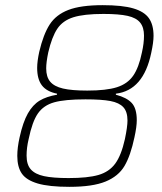

<svg xmlns="http://www.w3.org/2000/svg" viewBox="-20 -716 629 744"><path d="M47 -112Q47 -144 56 -184Q69 -243 88 -276.5Q107 -310 133.5 -326Q160 -342 201 -349V-353Q161 -361 142.5 -385Q124 -409 124 -453Q124 -478 132 -515Q148 -583 172.5 -621Q197 -659 245 -677.5Q293 -696 378 -696Q454 -696 496.5 -683.5Q539 -671 557 -645.5Q575 -620 575 -577Q575 -552 566 -511Q536 -366 429 -353V-349Q471 -338 490.5 -317Q510 -296 510 -250Q510 -225 501 -184Q486 -113 462.5 -73Q439 -33 389 -12.5Q339 8 249 8Q170 8 126 -5Q82 -18 64.5 -43.5Q47 -69 47 -112ZM530 -513Q538 -548 538 -578Q538 -610 523 -628.5Q508 -647 474.5 -654.5Q441 -662 381 -662Q305 -662 264 -649Q223 -636 202 -604.5Q181 -573 167 -513Q159 -475 159 -451Q159 -418 174.5 -399.5Q190 -381 224 -373Q258 -365 318 -365Q392 -365 433 -378Q474 -391 496 -422.5Q518 -454 530 -513ZM464 -177Q474 -225 474 -249Q474 -283 458 -300.5Q442 -318 408 -324.5Q374 -331 311 -331Q231 -331 190 -319.5Q149 -308 127 -276.5Q105 -245 91 -177Q83 -144 83 -113Q83 -78 99.5 -59.5Q116 -41 150.5 -33.5Q185 -26 246 -26Q320 -26 361.5 -38Q403 -50 426.5 -82Q450 -114 464 -177Z"/></svg>

Font: Saira Semi Condensed Thin
Style: Italic
Weight: 100
Width: 4
Italic angle: -12°
Designer: Hector Gatti with collaboration of the Omnibus-Type team
Foundry: Omnibus-Type
Version: Version 1.001; ttfautohint (v1.8)